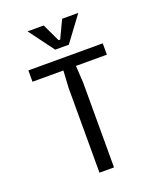

<svg xmlns="http://www.w3.org/2000/svg" viewBox="-164 -1016 928 1116"><g transform="rotate(-20 300.0 -457.5)"><path d="M255 -524 261 -629V-630H70V-700H530V-630H339V-629L345 -524V0H255ZM143 -915H243L295 -805H305L357 -915H457L342 -760H258Z"/></g></svg>

Font: Sligoil Micro
Style: Regular
Weight: 400
Designer: Ariel Martín Pérez
Foundry: Igor Stepanchenko
Version: Version 1.001